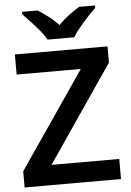

<svg xmlns="http://www.w3.org/2000/svg" viewBox="-61 -983 699 1028"><g transform="rotate(-5 288.0 -469.0)"><path d="M547 0H29V-87L384 -606H39V-714H537V-627L183 -108H547ZM221 -778Q208 -801 185.5 -828Q163 -855 139 -880.5Q115 -906 97 -925V-938H181Q208 -921 237 -899Q266 -877 291 -850Q317 -877 347 -899.5Q377 -922 404 -938H489V-925Q470 -907 446 -881Q422 -855 399.5 -828Q377 -801 364 -778Z"/></g></svg>

Font: Noto Sans Gujarati UI SemiBold
Style: Regular
Weight: 600
Designer: Jelle Bosma - Monotype Design Team, Universal Thirst
Foundry: Monotype Imaging Inc.
Version: Version 2.106; ttfautohint (v1.8.4.7-5d5b)